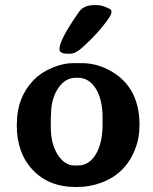

<svg xmlns="http://www.w3.org/2000/svg" viewBox="-20 -725 611 766"><path d="M182.6 -220.2Q182.6 -150.9 210.2 -107.9Q237.8 -64.9 276.9 -64.9H291.5Q335.4 -64.9 362.3 -109.6Q389.2 -154.3 389.2 -228.5V-253.9Q389.2 -329.6 361.8 -372.1Q334.5 -414.6 291.5 -414.6H281.7Q239.7 -414.6 211.7 -372.3Q183.6 -330.1 183.6 -268.1L182.6 -257.3ZM259.3 -510.7H250.5Q217.3 -510.7 217.3 -527.8V-530.3Q217.3 -566.4 294.9 -677.2Q314 -704.6 355.5 -704.6H368.2Q387.7 -704.6 416 -690.4Q424.8 -686 424.8 -679.2L424.3 -676.8V-673.8Q424.3 -667 411.6 -648.9Q372.6 -592.8 307.1 -534.2Q281.2 -510.7 259.3 -510.7ZM271.5 -473.1H305.2Q354.5 -473.1 398.4 -453.6Q536.1 -392.1 536.6 -227.5L536.1 -218.8Q536.1 -170.4 516.8 -124Q497.6 -77.6 464.1 -45.4Q430.7 -13.2 384 3.9Q337.4 21 289.1 21H280.3Q175.8 21 111.3 -46.4Q46.9 -113.8 46.9 -225.1L47.4 -233.9Q47.4 -335 113.3 -404.8Q142.1 -435.1 186.8 -454.1Q231.4 -473.1 271.5 -473.1Z"/></svg>

Font: Averia Serif Libre RX
Style: Bold
Weight: 700
Version: Version 1.002